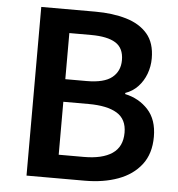

<svg xmlns="http://www.w3.org/2000/svg" viewBox="-53 -789 779 838"><g transform="rotate(5 337.0 -369.5)"><path d="M94 0V-739H331Q407 -739 466.5 -721.5Q526 -704 560 -664.5Q594 -625 594 -557Q594 -522 582 -489.5Q570 -457 547 -432.5Q524 -408 492 -397V-392Q553 -379 593 -335.5Q633 -292 633 -217Q633 -143 596 -95Q559 -47 495 -23.5Q431 0 349 0ZM226 -434H319Q396 -434 430.5 -462Q465 -490 465 -538Q465 -591 429 -613.5Q393 -636 321 -636H226ZM226 -103H336Q417 -103 460.5 -132.5Q504 -162 504 -224Q504 -283 461 -309Q418 -335 336 -335H226Z"/></g></svg>

Font: Noto Sans JP SemiBold
Style: Regular
Weight: 600
Designer: Ryoko NISHIZUKA  (kana, bopomofo & ideographs); Paul D. Hunt (Latin, Greek & Cyrillic); Sandoll Communications , Soo-you
Foundry: Adobe
Version: Version 2.004-H2;hotconv 1.0.118;makeotfexe 2.5.65603